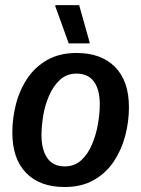

<svg xmlns="http://www.w3.org/2000/svg" viewBox="-20 -720 552 752"><path d="M233.3 12.5Q135.8 12.5 82.1 -42.9Q28.3 -98.3 28.3 -200.8Q28.3 -256.7 42.5 -312.1Q56.7 -367.5 87.1 -412.9Q117.5 -458.3 165.4 -485.4Q213.3 -512.5 280 -512.5Q376.7 -512.5 430.8 -457.5Q485 -402.5 485 -300Q485 -243.3 470.4 -187.9Q455.8 -132.5 425.4 -87.1Q395 -41.7 347.1 -14.6Q299.2 12.5 233.3 12.5ZM233.3 -68.3Q272.5 -68.3 298.8 -92.9Q325 -117.5 340.8 -155.4Q356.7 -193.3 363.8 -235Q370.8 -276.7 370.8 -310.8Q370.8 -369.2 347.9 -400.4Q325 -431.7 280 -431.7Q240.8 -431.7 214.6 -407.1Q188.3 -382.5 172.1 -345Q155.8 -307.5 149.2 -266.2Q142.5 -225 142.5 -190.8Q142.5 -134.2 165 -101.3Q187.5 -68.3 233.3 -68.3ZM249.2 -550 196.7 -695V-700H290L330.8 -555V-550Z"/></svg>

Font: Familjen Grotesk Medium
Style: Italic
Weight: 500
Italic angle: -9.46201°
Designer: Anders Wikstroem, Jonas Baeckman, Matilda Gysing, Kristian Moeller
Foundry: Familjen STHLM AB
Version: Version 2.002; ttfautohint (v1.8.4.7-5d5b)